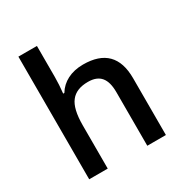

<svg xmlns="http://www.w3.org/2000/svg" viewBox="-175 -895 985 1030"><g transform="rotate(-30 317.5 -380.0)"><path d="M557.1 -352.1C557.1 -483.9 491.7 -549.8 360.8 -549.8C286.6 -549.8 229.5 -520 198.2 -467.8H190.9C194.8 -502.9 196.8 -536.1 196.8 -566.9V-759.8H82V0H196.8V-268.1C196.8 -335.9 208 -384.3 231 -413.1C253.4 -441.9 288.6 -456.1 336.9 -456.1C409.7 -456.1 441.9 -415.5 441.9 -332V0H557.1Z"/></g></svg>

Font: Samim Medium
Style: Regular
Weight: 500
Foundry: DejaVu fonts team - Redesigned by Saber Rastikerdar
Version: Version 4.0.5